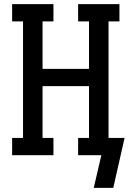

<svg xmlns="http://www.w3.org/2000/svg" viewBox="-20 -755 640 934"><path d="M436 159 473 0H360V-84H413V-336H187V-84H240V0H39V-84H92V-651H39V-735H240V-651H187V-420H413V-651H360V-735H561V-651H508V-84H586L531 159Z"/></svg>

Font: Iosevka Curly Slab MdEx
Style: Regular
Weight: 500
Width: 7
Monospace: yes
Designer: Belleve Invis
Foundry: Belleve Invis
Version: Version 11.1.0; ttfautohint (v1.8.3)